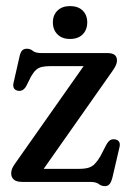

<svg xmlns="http://www.w3.org/2000/svg" viewBox="-20 -613 435 647"><path d="M358.6 -373.2 111.1 -21.1 93.4 -44H245.3Q265.6 -44 277.9 -47.7Q290.2 -51.3 299.2 -60.5Q308.2 -69.7 317.9 -85.8L338.3 -125.3Q344.9 -137.1 352 -141.1Q359 -145 368.5 -143.2Q377.6 -141.6 381.5 -134.9Q385.3 -128.2 382.7 -117.1L359 -15.4Q354.9 0.7 349.1 7.4Q343.3 14.2 333.9 14.2Q321.2 14.2 312.8 7.1Q304.3 0 282.6 0H55.2Q35.3 0 26.5 -7.9Q17.7 -15.7 17.7 -29.1Q17.7 -37 20.7 -44.4Q23.7 -51.8 30.2 -61L277 -411.8L290.5 -390.2H151.2Q132.8 -390.2 121.2 -387.5Q109.5 -384.8 101.3 -377.3Q93 -369.8 84.6 -355.3L69.3 -324.5Q63.4 -313.4 55.9 -309.4Q48.3 -305.4 39.5 -307.4Q30.4 -309.4 26.8 -316.1Q23.2 -322.8 25.5 -333.3L46 -423.4Q49.1 -437.4 54.9 -443.1Q60.6 -448.8 70.4 -448.8Q82.2 -448.8 90.8 -441.5Q99.3 -434.2 119.5 -434.2H341.5Q358.6 -434.2 366.4 -427.9Q374.2 -421.6 374.2 -409.1Q374.2 -401.4 370.7 -393.5Q367.2 -385.6 358.6 -373.2ZM216 -481.7Q189.3 -481.7 173.8 -497.1Q158.2 -512.5 158.2 -537.7Q158.2 -562.1 173.8 -577.3Q189.3 -592.5 216 -592.5Q243.3 -592.5 258.7 -577.3Q274 -562.1 274 -537.7Q274 -512.9 258.7 -497.3Q243.3 -481.7 216 -481.7Z"/></svg>

Font: Fraunces 144pt S100 Black
Style: Regular
Weight: 900
Version: Version 1.000